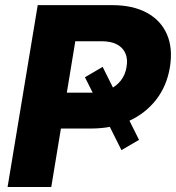

<svg xmlns="http://www.w3.org/2000/svg" viewBox="-20 -748 704 768"><path d="M390.6 -480.5 536.1 -188.5 465.8 -147.5 319.8 -439ZM10.3 0 130.9 -727.5H427.7Q511.2 -727.5 567.4 -697Q623.5 -666.5 647.7 -610.8Q671.9 -555.2 659.7 -479.5Q647.5 -404.3 604.5 -349.1Q561.5 -293.9 495.1 -263.9Q428.7 -233.9 344.2 -233.9H149.9L173.8 -377.4H352.5Q389.2 -377.4 417.2 -390.1Q445.3 -402.8 463.4 -426Q481.4 -449.2 486.3 -480.5Q491.7 -512.2 481.4 -535.2Q471.2 -558.1 447.3 -570.6Q423.3 -583 386.7 -583H281.2L185.1 0Z"/></svg>

Font: Inter 28pt ExtraBold
Style: Italic
Weight: 800
Italic angle: -9.3988°
Designer: Rasmus Andersson
Foundry: rsms
Version: Version 4.001;git-66647c0bb